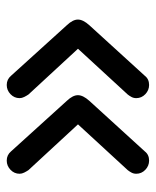

<svg xmlns="http://www.w3.org/2000/svg" viewBox="35 -574 473 584"><g transform="rotate(-90 272.0 -282.5)"><path d="M75 -66Q59 -66 47 -77.5Q35 -89 35 -105Q35 -113 38.5 -119.5Q42 -126 46 -131L196 -294L204 -262L46 -433Q42 -439 38.5 -446Q35 -453 35 -460Q35 -476 47 -487.5Q59 -499 75 -499Q92 -499 103 -486L257 -316Q274 -298 274 -282.5Q274 -267 257 -248L103 -79Q93 -66 75 -66ZM305 -66Q289 -66 277 -77.5Q265 -89 265 -105Q265 -113 268.5 -119.5Q272 -126 276 -131L426 -294L434 -262L276 -433Q272 -439 268.5 -446Q265 -453 265 -460Q265 -476 277 -487.5Q289 -499 305 -499Q322 -499 333 -486L487 -316Q504 -298 504 -282.5Q504 -267 487 -248L333 -79Q323 -66 305 -66Z"/></g></svg>

Font: National Park
Style: Regular
Weight: 400
Designer: Andrea Herstowski, Ben Hoepner
Version: Version 1.009